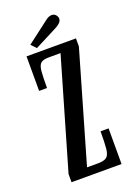

<svg xmlns="http://www.w3.org/2000/svg" viewBox="-127 -697 539 752"><g transform="rotate(-20 142.5 -321.0)"><path d="M37 0V-34L169.5 -490H121Q97.5 -490 87.5 -481.8Q77.5 -473.5 75.2 -449.8Q73 -426 73 -379.5H40V-523.5H246V-490L114 -34H159.5Q185.5 -34 196.2 -42.8Q207 -51.5 209.5 -76.2Q212 -101 212 -148.5H245.5V0ZM89.5 -540 69.5 -561 158 -628.5Q174 -642 187.5 -642Q201 -642 208 -629.5Q211 -624.5 211 -619Q211 -609.5 202.5 -601.2Q194 -593 182 -587.5Z"/></g></svg>

Font: Imbue 10pt
Style: Regular
Weight: 400
Designer: Tyler Finck
Foundry: Etcetera Type Company
Version: Version 1.102; ttfautohint (v1.8.3)